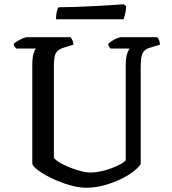

<svg xmlns="http://www.w3.org/2000/svg" viewBox="-20 -878 804 898"><path d="M382 0Q347 0 304.5 -12.5Q262 -25 223.5 -43.5Q185 -62 159 -81Q133 -100 131 -113V-572Q131 -609 137 -628Q143 -647 148 -651H56Q53 -655 49 -659.5Q45 -664 44 -673Q50 -679 62 -686Q74 -693 86.5 -698.5Q99 -704 105 -704H310Q314 -699 318.5 -690.5Q323 -682 323 -669L281 -656Q260 -650 249.5 -640Q239 -630 235.5 -613Q232 -596 232 -569V-140Q242 -127 263.5 -115Q285 -103 311 -93Q337 -83 361.5 -77Q386 -71 401 -71Q431 -71 465.5 -80Q500 -89 528.5 -102.5Q557 -116 568 -128V-572Q568 -608 575 -627.5Q582 -647 586 -651H497Q493 -655 490 -660Q487 -665 486 -673Q492 -679 503.5 -686.5Q515 -694 527.5 -699Q540 -704 546 -704H715Q720 -699 724 -690Q728 -681 728 -669L685 -656Q666 -651 656 -641.5Q646 -632 642 -613.5Q638 -595 638 -562V-110Q628 -95 604 -76Q580 -57 544.5 -40Q509 -23 467.5 -11.5Q426 0 382 0ZM242 -788Q242 -810 246 -825Q250 -840 254 -844Q286 -844 330.5 -845.5Q375 -847 421 -849.5Q467 -852 504 -854.5Q541 -857 559 -858L570 -849Q569 -828 565 -812Q561 -796 558 -788Z"/></svg>

Font: Texturina Medium 12pt
Style: Regular
Weight: 400
Version: Version 1.002